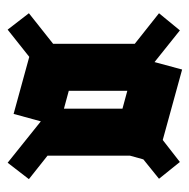

<svg xmlns="http://www.w3.org/2000/svg" viewBox="-17 -606 508 515"><g transform="rotate(90 237.5 -348.0)"><path d="M59 -114 15 -171 97 -236V-455L15 -520L61 -576L146 -508L166 -582L355 -530L414 -576L459 -520L407 -478L397 -442V-221L460 -171L416 -114L305 -203L285 -130L132 -172ZM223 -278 271 -265V-422L223 -435Z"/></g></svg>

Font: Blaka
Style: Regular
Weight: 400
Designer: Mohamed Gaber
Foundry: Kief Type Foundry
Version: Version 1.003; ttfautohint (v1.8.4.7-5d5b)